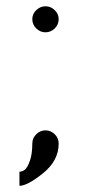

<svg xmlns="http://www.w3.org/2000/svg" viewBox="-20 -478 290 612"><path d="M167 -417Q167 -399.4 154.3 -387.2Q141.6 -375 125 -375Q108.4 -375 95.7 -387.2Q83 -399.4 83 -417Q83 -433.6 95.7 -445.8Q108.4 -458 125 -458Q141.6 -458 154.3 -445.8Q167 -433.6 167 -417ZM167 -20.5Q167 34.2 117.2 74.2Q67.4 114.3 42 114.3V69.3Q50.8 69.3 59.1 63Q67.4 56.6 75.2 34.7Q83 12.7 83 -20.5Q83 -38.1 95.7 -50.3Q108.4 -62.5 125 -62.5Q141.6 -62.5 154.3 -50.3Q167 -38.1 167 -20.5Z"/></svg>

Font: okolaks
Style: Regular
Weight: 500
Version: Version 000.6.0